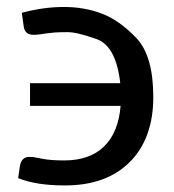

<svg xmlns="http://www.w3.org/2000/svg" viewBox="-20 -536 509 562"><path d="M169.9 6.8Q85.9 6.8 33.2 -14.6L38.1 -48.8Q42.5 -76.7 65.4 -76.7Q76.2 -76.7 78.1 -76.2L103.5 -71.3Q127.4 -66.4 168 -66.4Q242.7 -66.4 284.7 -107.4Q326.7 -148.4 333 -226.1H67.9V-292.5H332Q319.8 -401.4 262.7 -421.6Q205.6 -441.9 178.2 -441.9Q150.9 -441.9 137.5 -440.7Q124 -439.5 114 -438Q104 -436.5 95.9 -435.3Q87.9 -434.1 78.1 -434.1Q52.2 -434.1 49.3 -459.5L43.9 -498.5Q106.9 -515.6 167 -515.6Q227.1 -515.6 278.3 -496.1Q329.6 -476.6 379.2 -424.6Q428.7 -372.6 428.7 -252Q428.7 -131.3 360.4 -62.3Q292 6.8 169.9 6.8Z"/></svg>

Font: Lato-Medium
Style: Regular
Weight: 500
Designer: Lukasz Dziedzic
Foundry: tyPoland Lukasz Dziedzic
Version: Version 2.006; 2014-01-15